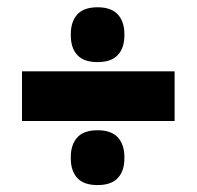

<svg xmlns="http://www.w3.org/2000/svg" viewBox="-20 -580 554 541"><path d="M42 -239V-379H472V-239ZM255 -58.5Q216 -58.5 197.8 -78.5Q179.5 -98.5 179.5 -133.5V-137.5Q179.5 -172.5 197.8 -192.8Q216 -213 255 -213Q293.5 -213 312 -192.8Q330.5 -172.5 330.5 -137.5V-133.5Q330.5 -98.5 312 -78.5Q293.5 -58.5 255 -58.5ZM255 -405Q216 -405 197.8 -425Q179.5 -445 179.5 -480V-484Q179.5 -519 197.8 -539.2Q216 -559.5 255 -559.5Q293.5 -559.5 312 -539.2Q330.5 -519 330.5 -484V-480Q330.5 -445 312 -425Q293.5 -405 255 -405Z"/></svg>

Font: Anek Gurmukhi ExtraBold
Style: Regular
Weight: 800
Designer: Sarang Kulkarni (Gurmukhi), Yesha Goshar (Latin)
Foundry: Ek Type
Version: Version 1.003